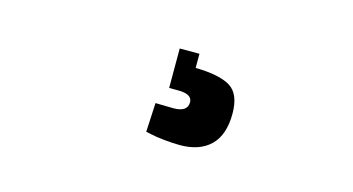

<svg xmlns="http://www.w3.org/2000/svg" viewBox="-42 -129 916 498"><g transform="rotate(15 416.5 120.0)"><path d="M568 127Q568 184 539 212.5Q510 241 457 241Q438 241 414.5 238.5Q391 236 378 233L364 230L368 152Q399 153 416 153Q454 153 454 127Q454 105 416 105H392V-1H445V37Q509 38 538.5 56Q568 74 568 127Z"/></g></svg>

Font: TypoPRO Titillium Text
Style: 999 wt
Weight: 900
Designer: Accademia di Belle Arti di Urbino and others
Foundry: Accademia di Belle Arti di Urbino and others.
Version: Version 25.000